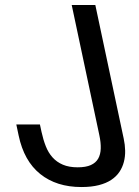

<svg xmlns="http://www.w3.org/2000/svg" viewBox="-20 -734 559 770"><path d="M476.1 -178.2Q481.4 -153.8 481.9 -130.1Q482.4 -106.4 476.8 -84.7Q471.2 -63 459 -44.7Q446.8 -26.4 426.3 -12.7Q405.8 1 376.2 8.5Q346.7 16.1 306.6 16.1Q206.5 16.1 141.4 -36.1Q76.2 -88.4 54.7 -190.9L45.4 -234.9H140.1L146.5 -205.1Q153.3 -173.8 163.6 -147.7Q173.8 -121.6 190.7 -102.8Q207.5 -84 232.2 -73.5Q256.8 -63 291.5 -63Q324.2 -63 344.2 -72Q364.3 -81.1 373.8 -97.9Q383.3 -114.7 384 -138.4Q384.8 -162.1 378.4 -191.9L267.6 -713.9H362.3Z"/></svg>

Font: XB Khoramshahr
Style: Oblique
Weight: 400
Italic angle: 12°
Designer: Behnam
Foundry: Irmug
Version: Version 8.005 2009